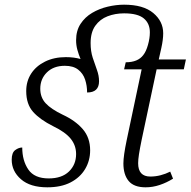

<svg xmlns="http://www.w3.org/2000/svg" viewBox="-20 -790 814 820"><path d="M182 10Q109 10 69.5 -24.5Q30 -59 30 -108Q30 -138 45 -149Q60 -160 75 -160Q75 -104 101 -66Q127 -28 188 -28Q244 -28 274.5 -57.5Q305 -87 305 -132Q305 -169 282 -197.5Q259 -226 207 -251Q151 -279 121.5 -312Q92 -345 92 -401Q92 -443 113 -475.5Q134 -508 172.5 -527Q211 -546 261 -546Q296 -546 324 -538Q316 -557 310.5 -577Q305 -597 305 -618Q305 -659 324 -688Q343 -717 373.5 -735Q404 -753 440 -761.5Q476 -770 510 -770Q592 -770 634.5 -734.5Q677 -699 677 -648Q677 -621 669 -585L658 -536H774L765 -494H649L585 -193Q577 -154 573.5 -131Q570 -108 570 -93Q570 -36 622 -36Q644 -36 665.5 -41.5Q687 -47 707 -57L719 -27Q692 -10 662 0Q632 10 602 10Q552 10 529.5 -17Q507 -44 507 -92Q507 -124 521 -191L585 -494H510L517 -524Q569 -524 592 -555Q604 -570 612 -598.5Q620 -627 620 -652Q620 -690 594 -711.5Q568 -733 510 -733Q472 -733 439.5 -720.5Q407 -708 387 -680Q367 -652 367 -606Q367 -571 376 -543.5Q385 -516 394 -491.5Q403 -467 403 -443Q403 -395 352 -395Q352 -424 343.5 -450Q335 -476 314 -492.5Q293 -509 257 -509Q209 -509 180.5 -481Q152 -453 152 -411Q152 -374 175 -349Q198 -324 248 -300Q302 -275 333.5 -238.5Q365 -202 365 -148Q365 -104 343.5 -68Q322 -32 281.5 -11Q241 10 182 10Z"/></svg>

Font: Noto Serif Light
Style: Italic
Weight: 300
Italic angle: -12°
Designer: Monotype Design Team
Foundry: Monotype Imaging Inc.
Version: Version 2.013